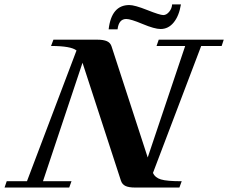

<svg xmlns="http://www.w3.org/2000/svg" viewBox="-56 -841 1023 861"><path d="M664.1 -710.9Q637.2 -710.9 583.5 -733.4Q529.8 -755.9 510.3 -755.9Q476.6 -755.9 471.2 -709.5H431.2Q443.8 -818.4 523.9 -818.4Q547.9 -818.4 604.5 -795.9Q661.1 -773.4 676.3 -773.4Q690.4 -773.4 702.6 -788.1Q714.8 -802.7 715.8 -821.3H755.4Q747.1 -770 723.1 -740.5Q699.2 -710.9 664.1 -710.9ZM-35.6 0 -25.9 -28.3H64.9L287.1 -614.7Q262.2 -634.8 172.9 -634.8L183.6 -663.1H379.4Q408.2 -663.1 423.6 -656.2Q439 -649.4 444.3 -632.8L606.4 -134.8L774.4 -634.8H646L655.8 -663.1H947.3L938 -634.8H846.2L629.9 -65.4Q639.2 -44.4 665.5 -36.4Q691.9 -28.3 758.8 -28.3L748.5 0H549.8Q521.5 0 506.6 -7.1Q491.7 -14.2 486.3 -30.8L314 -559.6L136.7 -28.3H264.6L254.4 0Z"/></svg>

Font: Elstob
Style: Bold Italic
Weight: 700
Italic angle: -20°
Designer: Peter S. Baker
Version: Version 1.015